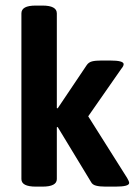

<svg xmlns="http://www.w3.org/2000/svg" viewBox="-20 -675 492 696"><path d="M57.6 -25.9V-626.5Q57.6 -640.6 70.3 -647.7Q83 -654.8 109.9 -654.8H133.8Q186 -654.8 186 -626.5V-283.2L189 -282.2L294.4 -439Q301.3 -449.2 313.5 -452.4Q325.7 -455.6 347.2 -455.6H379.4Q428.2 -455.6 428.2 -442.4Q428.2 -435.5 419.9 -425.8L299.8 -253.4L440.9 -29.8Q448.2 -17.6 448.2 -11.7Q448.2 1.5 398.4 1.5H362.3Q341.3 1.5 328.1 -2Q314.9 -5.4 310.1 -15.1L189 -214.8L186 -213.4V-25.9Q186 1.5 133.8 1.5H109.9Q57.6 1.5 57.6 -25.9Z"/></svg>

Font: Jaldi
Style: Bold
Weight: 400
Designer: Pablo Cosgaya and Nicolas Silva
Foundry: Omnibus-Type
Version: Version 1.007